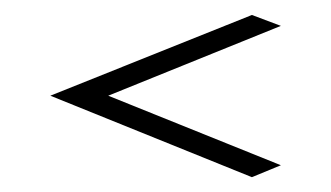

<svg xmlns="http://www.w3.org/2000/svg" viewBox="-20 -301 447 259"><path d="M47.9 -171.9 319.8 -280.8 358.9 -266.1 126 -171.9 358.9 -78.1 319.8 -62Z"/></svg>

Font: Hhenum
Style: Regular
Weight: 400
Designer: T. Christopher White
Version: Version 1.0